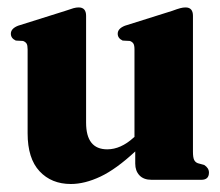

<svg xmlns="http://www.w3.org/2000/svg" viewBox="-20 -472 578 504"><path d="M52.5 -122V-342.5Q52.5 -353 49.8 -357.5Q47 -362 40.5 -364.5L21.5 -365.5Q8.5 -371.5 8.5 -383.5Q8.5 -397 27.5 -404.5L151.5 -443.5Q165.5 -448.5 172.8 -450.5Q180 -452.5 186.5 -452.5Q206 -452.5 206 -430.5V-150Q206 -80 261.5 -80Q297 -80 331 -111L333 -112.5V-342.5Q333 -353 330.2 -357.5Q327.5 -362 321 -364.5L302 -365.5Q289 -371.5 289 -383.5Q289 -397 308 -404.5L432 -443.5Q445.5 -448.5 453 -450.5Q460.5 -452.5 467 -452.5Q486.5 -452.5 486.5 -430.5V-73.5Q486.5 -59 489.5 -52.5Q492.5 -46 499.5 -43.5L516 -39Q528.5 -31 528.5 -19Q528.5 0 508.5 0H378Q357 0 346 -11.8Q335 -23.5 335 -42.5V-74.5Q285 -28 243.8 -8.5Q202.5 11 166 11Q115 11 83.8 -22.5Q52.5 -56 52.5 -122Z"/></svg>

Font: Fraunces 144pt S050
Style: Bold
Weight: 700
Version: Version 1.000; ttfautohint (v1.8.3)